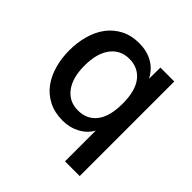

<svg xmlns="http://www.w3.org/2000/svg" viewBox="-184 -687 979 979"><g transform="rotate(45 305.5 -197.0)"><path d="M535 150H429V-72Q408 -33 366 -10.5Q324 12 273 12Q215 12 171.5 -10.5Q128 -33 100 -71Q72 -109 58 -159.5Q44 -210 44 -266Q44 -322 58 -372.5Q72 -423 100 -461Q128 -499 171 -521.5Q214 -544 272 -544Q326 -544 368 -520.5Q410 -497 434 -451L435 -532H535ZM292 -80Q356 -80 392.5 -126.5Q429 -173 429 -266Q429 -359 392 -405.5Q355 -452 292 -452Q228 -452 191 -403Q154 -354 154 -266Q154 -178 191 -129Q228 -80 292 -80Z"/></g></svg>

Font: Geist Med
Style: Regular
Weight: 400
Designer: Basement.studio, Andrés Briganti, Mateo Zaragoza
Foundry: Basement.studio, Vercel, Andrés Briganti, Guido Ferreyra, Mateo Zaragoza
Version: Version 1.401